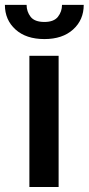

<svg xmlns="http://www.w3.org/2000/svg" viewBox="-48 -753 357 773"><path d="M188 -528.3V0H70.3V-528.3ZM201.7 -733.4H289.1Q289.1 -672.9 246.3 -634.3Q203.6 -595.7 130.9 -595.7Q57.1 -595.7 14.4 -634.3Q-28.3 -672.9 -28.3 -733.4H59.1Q59.1 -706.5 75.2 -685.5Q91.3 -664.6 130.9 -664.6Q168.9 -664.6 185.3 -685.5Q201.7 -706.5 201.7 -733.4Z"/></svg>

Font: Vazirmatn RD UI FD Medium
Style: Regular
Weight: 500
Designer: Saber Rastikerdar
Foundry: Saber Rastikerdar
Version: Version 33.003